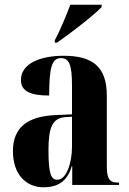

<svg xmlns="http://www.w3.org/2000/svg" viewBox="-20 -786 549 816"><path d="M213 -615V-605H223C279 -644 379 -721 412 -756V-766H279C262 -721 236 -658 213 -615ZM165 10C224 10 266 -14 285 -80H287V0H486V-10H483C445 -10 434 -25 434 -81V-379C434 -504 372 -549 250 -549C151 -549 69 -516 69 -446C69 -399 108 -380 189 -380C189 -501 201 -539 239 -539C274 -539 286 -511 286 -422V-300L218 -297C95 -292 35 -243 35 -144C35 -42 93 10 165 10ZM224 -22C197 -22 186 -46 186 -150C186 -245 204 -284 256 -288L286 -290V-164C286 -88 260 -22 224 -22Z"/></svg>

Font: Noto Serif Display ExtraCondensed ExtraBold
Style: Regular
Weight: 800
Width: 2
Designer: Monotype Design Team
Foundry: Monotype Imaging Inc.
Version: Version 2.009